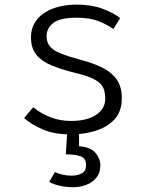

<svg xmlns="http://www.w3.org/2000/svg" viewBox="-20 -568 655 826"><path d="M285.6 -47.7Q354.4 -47.7 393.6 -74.1Q432.8 -100.5 432.8 -143.6Q432.8 -170.3 424.4 -190Q415.9 -209.7 387.9 -225.4Q360 -241 302.1 -254.9Q244.1 -269.2 201.8 -286.7Q159.5 -304.1 136.4 -332.3Q113.3 -360.5 113.3 -407.2Q113.3 -451.8 138.7 -483.3Q164.1 -514.9 208.5 -531.5Q252.8 -548.2 308.7 -548.2Q371.8 -548.2 418.7 -531.3Q465.6 -514.4 497.4 -490.3L467.7 -443.1Q437.9 -464.1 401.5 -477.9Q365.1 -491.8 309.2 -491.8Q237.9 -491.8 209.2 -469.2Q180.5 -446.7 180.5 -412.3Q180.5 -385.6 194.6 -368.5Q208.7 -351.3 241 -338.2Q273.3 -325.1 328.2 -310.3Q381 -296.4 420.5 -276.9Q460 -257.4 482.1 -226.2Q504.1 -194.9 504.1 -145.1Q504.1 -88.2 472.1 -54.1Q440 -20 389.7 -4.9Q339.5 10.3 285.1 10.3Q213.8 10.3 164.9 -10.8Q115.9 -31.8 83.6 -60L123.1 -106.7Q154.9 -80 196.4 -63.8Q237.9 -47.7 285.6 -47.7ZM350.3 142.6Q350.3 112.8 326.4 104.4Q302.6 95.9 263.1 95.9L270.3 -16.4H320V61Q369.7 64.6 390.8 89.7Q411.8 114.9 411.8 142.1Q411.8 175.4 394.6 196.4Q377.4 217.4 350.8 227.4Q324.1 237.4 294.9 237.4Q265.6 237.4 238.5 231.5Q211.3 225.6 191.8 214.4L216.4 171.8Q230.8 179.5 250.3 183.6Q269.7 187.7 286.7 187.7Q314.4 187.7 332.3 177.4Q350.3 167.2 350.3 142.6Z"/></svg>

Font: Fira Code Light
Style: Regular
Weight: 300
Monospace: yes
Designer: Carrois Corporate, Edenspiekermann AG, Nikita Prokopov
Foundry: Carrois Corporate, Edenspiekermann AG, Nikita Prokopov
Version: Version 6.000; ttfautohint (v1.8.2) -l 8 -r 50 -G 200 -x 14 